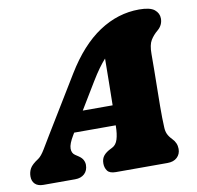

<svg xmlns="http://www.w3.org/2000/svg" viewBox="-102 -800 906 883"><g transform="rotate(-10 351.0 -359.0)"><path d="M205.5 -202Q182.5 -164 182.5 -142.5Q182.5 -121 197.5 -111L212.5 -101Q227.5 -91 233.2 -79.8Q239 -68.5 239 -57Q239 -30.5 222.5 -15.2Q206 0 179 0H31Q5 0 -8.2 -13Q-21.5 -26 -21.5 -48Q-21.5 -68.5 -12.2 -85.2Q-3 -102 28 -122Q42.5 -132 59.8 -160.8Q77 -189.5 96 -221L254.5 -481Q328 -601.5 416.2 -659.8Q504.5 -718 603.5 -718Q655 -718 675.2 -701.2Q695.5 -684.5 695.5 -660Q695.5 -629 670.5 -608Q650 -591 637.2 -570Q624.5 -549 624.5 -507Q624.5 -472 624 -428.5Q623.5 -385 622.8 -341.5Q622 -298 621.8 -262.8Q621.5 -227.5 622 -209Q623 -182.5 623.5 -164.8Q624 -147 629.8 -133.5Q635.5 -120 650.5 -104.5Q671.5 -83.5 671.5 -55Q671.5 -31 655.2 -15.5Q639 0 610 0H369Q340 0 329.5 -14.5Q319 -29 319 -49Q319 -71 330.5 -85Q342 -99 365 -110L371 -113Q390 -122.5 397.5 -147Q405 -171.5 405.5 -208Q405.5 -210 405.5 -212H211.5ZM342.5 -428 268 -305H407.5Q408.5 -355 409.2 -411.5Q410 -468 410.5 -523Q396 -507 379.2 -484Q362.5 -461 342.5 -428Z"/></g></svg>

Font: Fraunces 9pt S100 Black
Style: Italic
Weight: 900
Italic angle: -16°
Version: Version 1.000; ttfautohint (v1.8.3)